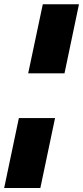

<svg xmlns="http://www.w3.org/2000/svg" viewBox="-67 -725 400 925"><path d="M-46.9 180.7 23.9 -156.2H198.2L127.4 180.7ZM68.8 -371.6 139.2 -704.6H313.5L243.7 -371.6Z"/></svg>

Font: Schibsted Grotesk Black
Style: Italic
Weight: 900
Italic angle: -12°
Designer: Bakken & Baeck AS, Henrik Kongsvoll
Foundry: Schibsted ASA
Version: Version 1.100;gftools[0.9.25]